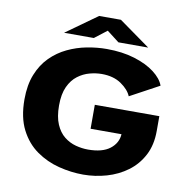

<svg xmlns="http://www.w3.org/2000/svg" viewBox="-94 -973 1063 1077"><g transform="rotate(10 437.5 -435.0)"><path d="M449.5 11Q380.5 11 310.5 -6.8Q240.5 -24.5 182 -65.5Q123.5 -106.5 88 -175.8Q52.5 -245 52.5 -348Q52.5 -430 76.8 -490.5Q101 -551 142.5 -592.5Q184 -634 236.5 -659Q289 -684 346.2 -695Q403.5 -706 459 -706Q547.5 -706 617.5 -684.5Q687.5 -663 732.5 -628.5Q777.5 -594 791 -555.5L625.5 -466Q611 -502 566.8 -532.5Q522.5 -563 455.5 -563Q422.5 -563 386.8 -553.5Q351 -544 319.8 -520.5Q288.5 -497 269 -455Q249.5 -413 249.5 -348Q249.5 -283 267.8 -240.8Q286 -198.5 316 -174.8Q346 -151 381.8 -141.5Q417.5 -132 452 -132Q533.5 -132 576.5 -165.2Q619.5 -198.5 622.5 -249.5H446.5V-386H814V-301.5Q814 -221.5 783 -162.5Q752 -103.5 699.8 -65Q647.5 -26.5 582.5 -7.8Q517.5 11 449.5 11ZM206.5 -754 384 -881H508L685.5 -754H516L446 -808L376 -754Z"/></g></svg>

Font: Trispace SemiExpanded ExtraBold
Style: Regular
Weight: 800
Width: 6
Designer: Tyler Finck
Foundry: Etcetera Type Company
Version: Version 1.210; ttfautohint (v1.8.3)